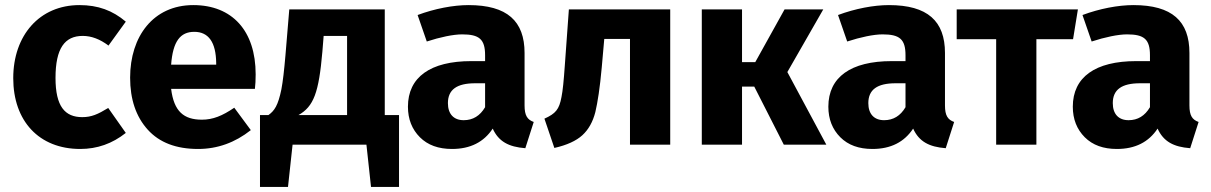

<svg xmlns="http://www.w3.org/2000/svg" viewBox="-20 -568 4755 754"><path d="M292 -548C135 -548 32 -429 32 -261C32 -93 133 17 295 17C362 17 421 -4 474 -46L405 -144C364 -119 339 -108 303 -108C235 -108 198 -150 198 -262C198 -378 234 -427 305 -427C339 -427 373 -414 406 -389L474 -483C422 -527 365 -548 292 -548Z M984 -276C984 -447 892 -548 739 -548C582 -548 491 -425 491 -263C491 -178 514 -110 560 -59C606 -8 672 17 758 17C834 17 903 -8 965 -57L900 -145C853 -113 816 -98 773 -98C702 -98 663 -130 652 -219H981C983 -235 984 -254 984 -276ZM829 -314H652C659 -406 688 -443 743 -443C799 -443 828 -402 829 -321Z M1491 -116V-531H1116L1101 -351C1096 -293 1091 -248 1085 -217C1072 -154 1058 -133 1034 -116H1001V166H1111L1129 0H1419L1437 166H1547V-116ZM1343 -116H1152C1212 -150 1232 -204 1246 -365L1251 -427H1343Z M2040 -360C2040 -485 1972 -548 1820 -548C1760 -548 1687 -534 1620 -509L1656 -405C1708 -422 1760 -433 1795 -433C1862 -433 1885 -414 1885 -351V-328H1831C1670 -328 1582 -265 1582 -149C1582 -100 1598 -60 1629 -29C1660 2 1702 17 1755 17C1827 17 1880 -10 1915 -63C1938 -12 1978 9 2043 14L2076 -89C2051 -98 2040 -114 2040 -154ZM1801 -96C1762 -96 1739 -120 1739 -163C1739 -216 1774 -241 1846 -241H1885V-147C1865 -113 1837 -96 1801 -96Z M2214 -531 2198 -310C2194 -252 2190 -211 2185 -187C2176 -138 2162 -122 2118 -102L2157 13C2206 2 2243 -15 2267 -37C2291 -59 2308 -89 2318 -128C2327 -166 2336 -224 2343 -302L2353 -415H2454V0H2612V-531Z M3061 -531 2946 -324H2894V-531H2736V0H2894V-228H2942L3058 0H3225L3072 -285L3213 -531Z M3691 -360C3691 -485 3623 -548 3471 -548C3411 -548 3338 -534 3271 -509L3307 -405C3359 -422 3411 -433 3446 -433C3513 -433 3536 -414 3536 -351V-328H3482C3321 -328 3233 -265 3233 -149C3233 -100 3249 -60 3280 -29C3311 2 3353 17 3406 17C3478 17 3531 -10 3566 -63C3589 -12 3629 9 3694 14L3727 -89C3702 -98 3691 -114 3691 -154ZM3452 -96C3413 -96 3390 -120 3390 -163C3390 -216 3425 -241 3497 -241H3536V-147C3516 -113 3488 -96 3452 -96Z M3737 -531V-414H3892V0H4050V-414H4194L4213 -531Z M4651 -360C4651 -485 4583 -548 4431 -548C4371 -548 4298 -534 4231 -509L4267 -405C4319 -422 4371 -433 4406 -433C4473 -433 4496 -414 4496 -351V-328H4442C4281 -328 4193 -265 4193 -149C4193 -100 4209 -60 4240 -29C4271 2 4313 17 4366 17C4438 17 4491 -10 4526 -63C4549 -12 4589 9 4654 14L4687 -89C4662 -98 4651 -114 4651 -154ZM4412 -96C4373 -96 4350 -120 4350 -163C4350 -216 4385 -241 4457 -241H4496V-147C4476 -113 4448 -96 4412 -96Z"/></svg>

Font: Fira Sans
Style: Bold
Weight: 700
Designer: Carrois Corporate & Edenspiekermann AG
Foundry: Carrois Corporate GbR & Edenspiekermann AG
Version: Version 4.203